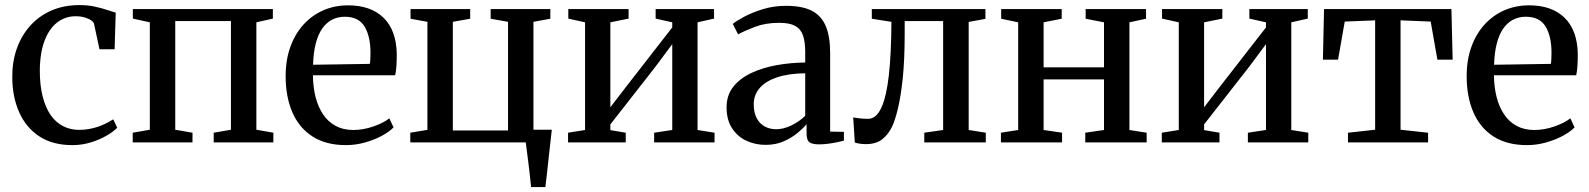

<svg xmlns="http://www.w3.org/2000/svg" viewBox="-20 -574 6407 774"><path d="M272 11Q192 11 138.2 -24.5Q84.5 -60 57 -122.2Q29.5 -184.5 29.5 -263Q29 -324 47.2 -376.5Q65.5 -429 100.5 -468.8Q135.5 -508.5 186 -531Q236.5 -553.5 301 -553.5Q334.5 -553.5 362.8 -547.2Q391 -541 412.2 -533.8Q433.5 -526.5 446.5 -523L442 -375.5H381L359.5 -476Q358 -484.5 347.8 -491.8Q337.5 -499 321.2 -503.8Q305 -508.5 284.5 -508.5Q243.5 -508.5 211 -483.8Q178.5 -459 159.8 -410.2Q141 -361.5 140.5 -289Q140.5 -230 152 -185Q163.5 -140 184.2 -110.2Q205 -80.5 234.2 -65.5Q263.5 -50.5 298 -50.5Q326.5 -50.5 352.5 -56.8Q378.5 -63 400 -73Q421.5 -83 436.5 -93L452.5 -59Q436.5 -42.5 408 -26.2Q379.5 -10 344.5 0.5Q309.5 11 272 11Z M515 0V-39L584 -51V-484L515.5 -499V-537.5H1080V-499L1013.5 -484V-51L1082 -39V0H841.5V-39L911 -51V-489H686.5V-51L756 -39V0Z M1374.5 11Q1293.5 11 1239.5 -24Q1185.5 -59 1158.5 -121.5Q1131.5 -184 1131.5 -267Q1131.5 -333 1150.8 -385.8Q1170 -438.5 1204.2 -475.8Q1238.5 -513 1284.2 -532.8Q1330 -552.5 1383 -552.5Q1474.5 -552.5 1525.8 -502.8Q1577 -453 1579.5 -358.5Q1579.5 -328.5 1578 -307.2Q1576.5 -286 1573 -270.5H1241.5Q1242 -223 1252.2 -182.8Q1262.5 -142.5 1282.5 -112.8Q1302.5 -83 1333 -66.5Q1363.5 -50 1404 -50Q1445 -50 1486 -64.5Q1527 -79 1549.5 -97L1566.5 -60.5Q1549 -42.5 1518.8 -26.2Q1488.5 -10 1451 0.5Q1413.5 11 1374.5 11ZM1242 -313 1471 -316.5Q1472.5 -326.5 1473 -338.8Q1473.5 -351 1473.5 -361.5Q1473.5 -427 1449.8 -466.8Q1426 -506.5 1370 -506.5Q1342 -506.5 1319 -494.8Q1296 -483 1279.2 -459.2Q1262.5 -435.5 1253 -399Q1243.5 -362.5 1242 -313Z M2121 180Q2119 159 2116.2 134.8Q2113.5 110.5 2110.5 86Q2107.5 61.5 2104.5 39.2Q2101.5 17 2099.5 0H1634V-39L1703 -50.5V-486L1635 -498.5V-537.5H1875.5V-498.5L1805.5 -486V-48H2028V-486L1958 -498.5V-537.5H2198.5V-498.5L2130.5 -486V-51H2204.5Q2202 -31 2199.5 -7.5Q2197 16 2194.2 40.8Q2191.5 65.5 2188.8 90.2Q2186 115 2183.5 138Q2181 161 2178.5 180Z M2270 0V-39L2338.5 -50V-484L2271 -499V-537.5H2514V-499L2440.5 -484V-141.5L2505 -225.5L2690 -463.5V-484L2623 -499V-537.5H2858.5V-499L2792 -484V-50L2860.5 -39V0H2617V-39L2690 -50V-396L2621.5 -304L2440.5 -72.5V-49.5L2502.5 -39V0Z M3066.5 10Q3025 10 2989.2 -6.5Q2953.5 -23 2931.2 -56.8Q2909 -90.5 2909 -141.5Q2909 -190.5 2936.5 -224.8Q2964 -259 3009.8 -280.2Q3055.5 -301.5 3111.8 -311.5Q3168 -321.5 3226 -322V-364Q3226 -405.5 3217 -431.5Q3208 -457.5 3185.2 -469.8Q3162.5 -482 3120.5 -482Q3066 -482 3023.5 -465.8Q2981 -449.5 2955.5 -435.5L2934 -477.5Q2946.5 -488.5 2978.5 -505.8Q3010.5 -523 3054.5 -536.8Q3098.5 -550.5 3148.5 -550.5Q3214 -550.5 3252.8 -530.5Q3291.5 -510.5 3309 -468.5Q3326.5 -426.5 3326.5 -361V-43.5L3382 -42.5V-7Q3371 -4 3354 -0.5Q3337 3 3318.2 5.5Q3299.5 8 3282 8Q3255.5 8 3243.5 -0.2Q3231.5 -8.5 3231.5 -36V-73.5Q3220.5 -59.5 3197.2 -39.8Q3174 -20 3141 -5Q3108 10 3066.5 10ZM3109 -53Q3138 -53 3169.8 -68.2Q3201.5 -83.5 3226 -107V-278.5Q3159 -278 3112.5 -262.2Q3066 -246.5 3042.2 -218.8Q3018.5 -191 3018.5 -154Q3018.5 -120 3030.5 -97.5Q3042.5 -75 3063 -64Q3083.5 -53 3109 -53Z M3470 7Q3456 7 3444.5 5Q3433 3 3426 0.5L3419.5 -100.5Q3430 -98.5 3446.2 -96.8Q3462.5 -95 3479.5 -95Q3512 -95 3532.8 -139.5Q3553.5 -184 3563.2 -271Q3573 -358 3573.5 -486L3494.5 -498.5V-537.5H3952.5V-498L3885 -485.5V-50L3954 -39V0H3706V-39L3782 -50V-489H3627V-438Q3627 -331.5 3619 -257Q3611 -182.5 3599.5 -135.2Q3588 -88 3576 -63Q3561 -32 3536.5 -12.5Q3512 7 3470 7Z M4015 0V-39L4084.5 -50V-484L4016 -498.5V-537.5H4260V-498.5L4187 -484V-302.5H4430.5V-484L4356.5 -498.5V-537.5H4600V-498.5L4533 -484V-50L4602.5 -39V0H4355V-39L4430.5 -50V-254H4187V-50L4261.5 -39V0Z M4663.5 0V-39L4732 -50V-484L4664.5 -499V-537.5H4907.5V-499L4834 -484V-141.5L4898.5 -225.5L5083.5 -463.5V-484L5016.5 -499V-537.5H5252V-499L5185.5 -484V-50L5254 -39V0H5010.5V-39L5083.5 -50V-396L5015 -304L4834 -72.5V-49.5L4896 -39V0Z M5414 0V-39L5523.5 -51V-492L5401 -487L5374 -333.5H5313L5317.5 -537.5H5831L5836 -333.5H5774.5L5747.5 -487L5626 -492V-51L5737 -39V0Z M6135.5 11Q6054.5 11 6000.5 -24Q5946.5 -59 5919.5 -121.5Q5892.5 -184 5892.5 -267Q5892.5 -333 5911.8 -385.8Q5931 -438.5 5965.2 -475.8Q5999.5 -513 6045.2 -532.8Q6091 -552.5 6144 -552.5Q6235.5 -552.5 6286.8 -502.8Q6338 -453 6340.5 -358.5Q6340.5 -328.5 6339 -307.2Q6337.5 -286 6334 -270.5H6002.5Q6003 -223 6013.2 -182.8Q6023.5 -142.5 6043.5 -112.8Q6063.5 -83 6094 -66.5Q6124.5 -50 6165 -50Q6206 -50 6247 -64.5Q6288 -79 6310.5 -97L6327.5 -60.5Q6310 -42.5 6279.8 -26.2Q6249.5 -10 6212 0.5Q6174.5 11 6135.5 11ZM6003 -313 6232 -316.5Q6233.5 -326.5 6234 -338.8Q6234.5 -351 6234.5 -361.5Q6234.5 -427 6210.8 -466.8Q6187 -506.5 6131 -506.5Q6103 -506.5 6080 -494.8Q6057 -483 6040.2 -459.2Q6023.5 -435.5 6014 -399Q6004.5 -362.5 6003 -313Z"/></svg>

Font: Merriweather 60pt
Style: Regular
Weight: 400
Version: Version 2.100